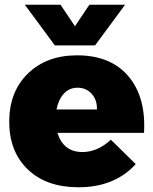

<svg xmlns="http://www.w3.org/2000/svg" viewBox="-20 -785 649 812"><path d="M19 -270Q19 -397 98 -474Q177 -551 306 -551Q448 -551 523 -462.5Q598 -374 589 -223H223Q248 -142 329 -142Q392 -142 449 -194L554 -91Q465 7 312 7Q176 7 97.5 -68.5Q19 -144 19 -270ZM85 -765H236L297 -674L358 -765H509L382 -593H212ZM219 -322H390Q391 -362 368 -388Q345 -414 308 -414Q273 -414 250 -389Q227 -364 219 -322Z"/></svg>

Font: Trueno
Style: ExBd
Weight: 800
Designer: Julieta Ulanovsky
Foundry: Julieta Ulanovsky
Version: Version 3.001b